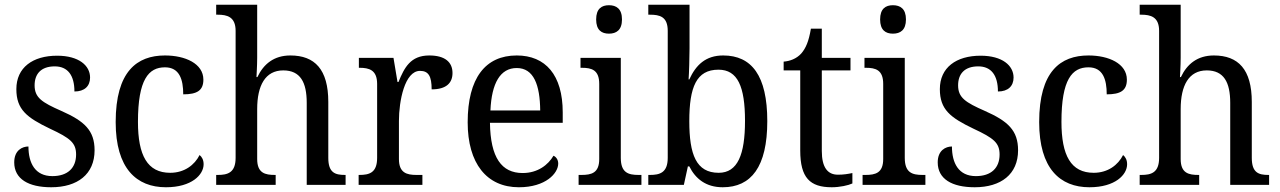

<svg xmlns="http://www.w3.org/2000/svg" viewBox="-20 -780 5400 810"><path d="M196 10C307 10 379 -45 379 -146C379 -230 336 -269 239 -312C157 -348 126 -368 126 -420C126 -467 152 -500 211 -500C266 -500 294 -462 294 -394C337 -394 360 -417 360 -453C360 -503 313 -545 221 -545C118 -545 49 -495 49 -404C49 -318 93 -284 191 -237C277 -197 301 -177 301 -128C301 -72 266 -37 201 -37C128 -37 100 -92 100 -162C74 -162 40 -146 40 -95C40 -25 100 10 196 10Z M680 10C789 10 839 -43 839 -87C839 -105 832 -118 822 -126C801 -84 758 -51 698 -51C602 -51 562 -124 562 -266C562 -445 607 -496 676 -496C737 -496 753 -445 753 -382C811 -382 838 -398 838 -444C838 -512 761 -546 676 -546C558 -546 468 -479 468 -265C468 -69 556 10 680 10Z M892 0H1143V-42H1140C1099 -42 1065 -49 1065 -109V-320C1065 -419 1099 -483 1175 -483C1247 -483 1274 -433 1274 -346V0H1438V-42H1435C1394 -42 1365 -51 1365 -114V-350C1365 -487 1308 -546 1205 -546C1136 -546 1092 -510 1066 -455H1062C1062 -458 1065 -502 1065 -537V-760H892V-718H899C938 -718 974 -709 974 -650V-114C974 -51 940 -42 899 -42H892Z M1493 0H1762V-42H1737C1697 -42 1663 -50 1663 -109V-270C1663 -353 1687 -481 1752 -481C1788 -481 1801 -458 1801 -403C1864 -403 1889 -431 1889 -472C1889 -518 1857 -546 1791 -546C1712 -546 1686 -495 1661 -434H1657L1640 -536H1494V-494H1497C1537 -494 1571 -485 1571 -426V-114C1571 -51 1538 -42 1496 -42H1493Z M2169 10C2282 10 2335 -49 2335 -90C2335 -107 2325 -119 2315 -123C2293 -85 2249 -50 2185 -50C2096 -50 2049 -115 2047 -262H2354V-306C2354 -464 2281 -546 2160 -546C2028 -546 1953 -451 1953 -264C1953 -91 2033 10 2169 10ZM2259 -314H2049C2054 -430 2091 -493 2160 -493C2232 -493 2258 -421 2259 -314Z M2549 -638C2580 -638 2604 -653 2604 -698C2604 -743 2580 -758 2549 -758C2518 -758 2495 -743 2495 -698C2495 -653 2518 -638 2549 -638ZM2421 0H2686V-42H2674C2631 -42 2599 -51 2599 -114V-536H2429V-494H2435C2476 -494 2508 -485 2508 -426V-109C2508 -50 2475 -42 2433 -42H2421Z M3029 10C3149 10 3217 -76 3217 -269C3217 -461 3151 -546 3031 -546C2957 -546 2916 -506 2888 -445H2885C2887 -470 2889 -540 2889 -576V-760H2715V-718H2722C2763 -718 2797 -710 2797 -650V-114C2797 -51 2763 -42 2722 -42H2715V0H2865L2882 -78H2888C2914 -26 2958 10 3029 10ZM3012 -51C2917 -51 2888 -128 2888 -269C2888 -413 2918 -486 3011 -486C3092 -486 3123 -415 3123 -270C3123 -128 3092 -51 3012 -51Z M3489 10C3523 10 3559 2 3576 -6V-50C3557 -46 3539 -43 3515 -43C3472 -43 3447 -73 3447 -143V-483H3568V-536H3447V-659H3401C3392 -606 3380 -577 3360 -554C3340 -532 3312 -522 3286 -520V-483H3356V-145C3356 -30 3397 10 3489 10Z M3747 -638C3778 -638 3802 -653 3802 -698C3802 -743 3778 -758 3747 -758C3716 -758 3693 -743 3693 -698C3693 -653 3716 -638 3747 -638ZM3619 0H3884V-42H3872C3829 -42 3797 -51 3797 -114V-536H3627V-494H3633C3674 -494 3706 -485 3706 -426V-109C3706 -50 3673 -42 3631 -42H3619Z M4092 10C4203 10 4275 -45 4275 -146C4275 -230 4232 -269 4135 -312C4053 -348 4022 -368 4022 -420C4022 -467 4048 -500 4107 -500C4162 -500 4190 -462 4190 -394C4233 -394 4256 -417 4256 -453C4256 -503 4209 -545 4117 -545C4014 -545 3945 -495 3945 -404C3945 -318 3989 -284 4087 -237C4173 -197 4197 -177 4197 -128C4197 -72 4162 -37 4097 -37C4024 -37 3996 -92 3996 -162C3970 -162 3936 -146 3936 -95C3936 -25 3996 10 4092 10Z M4576 10C4685 10 4735 -43 4735 -87C4735 -105 4728 -118 4718 -126C4697 -84 4654 -51 4594 -51C4498 -51 4458 -124 4458 -266C4458 -445 4503 -496 4572 -496C4633 -496 4649 -445 4649 -382C4707 -382 4734 -398 4734 -444C4734 -512 4657 -546 4572 -546C4454 -546 4364 -479 4364 -265C4364 -69 4452 10 4576 10Z M4788 0H5039V-42H5036C4995 -42 4961 -49 4961 -109V-320C4961 -419 4995 -483 5071 -483C5143 -483 5170 -433 5170 -346V0H5334V-42H5331C5290 -42 5261 -51 5261 -114V-350C5261 -487 5204 -546 5101 -546C5032 -546 4988 -510 4962 -455H4958C4958 -458 4961 -502 4961 -537V-760H4788V-718H4795C4834 -718 4870 -709 4870 -650V-114C4870 -51 4836 -42 4795 -42H4788Z"/></svg>

Font: Noto Serif Ethiopic SemiCondensed
Style: Regular
Weight: 400
Width: 4
Designer: Monotype Design Team
Foundry: Monotype Imaging Inc.
Version: Version 2.102